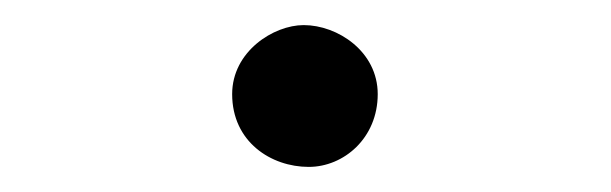

<svg xmlns="http://www.w3.org/2000/svg" viewBox="-20 -318 487 153"><path d="M226 -185C254 -185 281 -208 281 -243C281 -277 249 -298 222 -298C198 -298 165 -277 165 -243C165 -205 196 -185 226 -185Z"/></svg>

Font: Noto Sans Syriac Light
Style: Regular
Weight: 300
Designer: Patrick Giasson and the Monotype Design Team
Foundry: Monotype Imaging Inc.
Version: Version 3.000